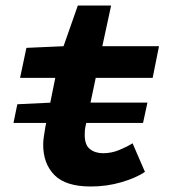

<svg xmlns="http://www.w3.org/2000/svg" viewBox="-20 -666 640 698"><path d="M29 -219 43 -287 168 -293H516L500 -219ZM310 12Q219 12 178 -29.5Q137 -71 137 -140Q137 -155 139.5 -170Q142 -185 145 -205L181 -383H53L76 -492L211 -498L263 -646H384L352 -498H558L535 -383H328L292 -212Q289 -199 288.5 -191Q288 -183 288 -175Q288 -139 307 -124Q326 -109 355 -109Q385 -109 413 -120.5Q441 -132 462 -145L507 -41Q474 -19 421 -3.5Q368 12 310 12Z"/></svg>

Font: Source Code Pro ExtraLight ExtraBold
Style: Italic
Weight: 800
Italic angle: -11°
Monospace: yes
Version: Version 1.016;hotconv 1.0.116;makeotfexe 2.5.65601